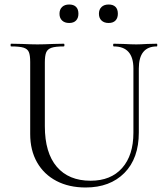

<svg xmlns="http://www.w3.org/2000/svg" viewBox="-20 -819 738 852"><path d="M485 -613Q482 -613 482 -619Q482 -625 485 -625L528 -624Q564 -622 585 -622Q602 -622 634 -624L676 -625Q678 -625 678 -619Q678 -613 676 -613Q596 -613 596 -515V-231Q596 -116 532 -51.5Q468 13 360 13Q286 13 230.5 -16Q175 -45 144.5 -98.5Q114 -152 114 -224V-544Q114 -574 108 -588Q102 -602 84.5 -607.5Q67 -613 29 -613Q27 -613 27 -619Q27 -625 29 -625L78 -624Q120 -622 146 -622Q173 -622 217 -624L263 -625Q266 -625 266 -619Q266 -613 263 -613Q226 -613 208.5 -607Q191 -601 185 -586.5Q179 -572 179 -542V-259Q179 -141 232 -79Q285 -17 382 -17Q472 -17 522 -73.5Q572 -130 572 -230V-515Q572 -613 485 -613ZM244 -758Q244 -777 255.5 -788Q267 -799 287 -799Q307 -799 317.5 -788.5Q328 -778 328 -758Q328 -739 317.5 -728Q307 -717 287 -717Q267 -717 255.5 -728Q244 -739 244 -758ZM419 -758Q419 -777 430.5 -788Q442 -799 462 -799Q482 -799 492.5 -788.5Q503 -778 503 -758Q503 -739 492.5 -728Q482 -717 462 -717Q442 -717 430.5 -728Q419 -739 419 -758Z"/></svg>

Font: Cormorant SC
Style: Regular
Weight: 400
Designer: Christian Thalmann (Catharsis Fonts)
Foundry: Catharsis Fonts
Version: Version 4.000